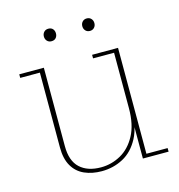

<svg xmlns="http://www.w3.org/2000/svg" viewBox="-99 -736 774 830"><g transform="rotate(-15 287.5 -320.5)"><path d="M256 7Q213 7 179 -8Q145 -23 126 -55.5Q107 -88 107 -139V-474H19V-490H129V-139Q129 -73 163 -41.5Q197 -10 257 -10Q304 -10 345.5 -33Q387 -56 413 -104Q439 -152 439 -226H450Q450 -142 423 -91Q396 -40 352 -16.5Q308 7 256 7ZM441 0V-173H439V-474H345V-490H461V-16H556V0ZM363 -592Q351 -592 343.5 -600Q336 -608 336 -620Q336 -632 343.5 -640Q351 -648 363 -648Q375 -648 382.5 -640Q390 -632 390 -620Q390 -608 382.5 -600Q375 -592 363 -592ZM191 -592Q179 -592 171.5 -600Q164 -608 164 -620Q164 -632 171.5 -640Q179 -648 191 -648Q204 -648 211 -640Q218 -632 218 -620Q218 -608 211 -600Q204 -592 191 -592Z"/></g></svg>

Font: Montagu Slab 144pt Thin
Style: Regular
Weight: 250
Version: Version 1.000